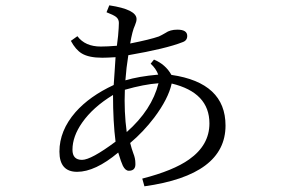

<svg xmlns="http://www.w3.org/2000/svg" viewBox="-20 -648 1040 705"><path d="M561 -374Q552.7 -396.5 533.2 -414.1L545.4 -429.2Q587.9 -411.6 609.4 -373Q808.1 -344.2 808.1 -187Q808.1 -5.4 510.3 36.1L502.4 7.8Q616.7 -21.5 674.3 -62.5Q749 -115.2 749 -194.8Q749 -308.1 610.4 -341.3Q598.1 -285.2 546.4 -216.3Q506.3 -163.6 458 -123Q463.4 -101.6 469.2 -85.9Q477.1 -66.9 477.1 -48.8Q479 -21 453.1 -21Q440.4 -21 431.2 -39.1Q424.8 -52.2 414.1 -87.9Q329.6 -17.1 263.2 -17.1Q198.2 -17.1 198.2 -91.3Q198.2 -168.5 257.3 -236.3Q309.1 -294.9 397.5 -335.9Q397.9 -344.7 400.9 -385.7L404.3 -438Q372.1 -436 355.5 -436Q306.2 -436 280.3 -451.7Q257.8 -465.3 240.2 -498L264.2 -515.1Q292.5 -477.1 350.1 -477.1Q374 -477.1 409.2 -480Q411.1 -492.2 413.6 -516.1Q416.5 -549.3 416.5 -564Q416.5 -577.6 406.2 -585.9Q396.5 -593.3 371.1 -603L381.3 -628.4Q481.4 -613.3 481.4 -578.1Q481.4 -568.8 475.6 -555.2Q465.8 -534.7 458 -488.3Q531.2 -502.9 563.5 -514.2Q573.2 -518.6 587.4 -526.9Q604.5 -539.1 631.3 -539.1Q667.5 -539.1 667.5 -516.1Q667.5 -499 650.4 -493.2Q589.8 -469.2 451.2 -445.3Q443.8 -399.9 440.4 -353Q489.7 -367.7 561 -374ZM562 -342.3Q508.3 -338.4 438.5 -318.4Q435.1 -237.3 445.3 -163.1Q537.6 -244.6 562 -342.3ZM404.3 -127.9Q395 -200.2 395 -299.3Q321.3 -254.4 281.7 -197.8Q246.1 -147 246.1 -98.1Q246.1 -61 281.2 -61Q314.5 -61 404.3 -127.9Z"/></svg>

Font: I.MingCP
Style: Regular
Weight: 400
Designer: I.Font Project
Version: Version 8.000; Sep 06, 2022